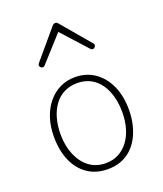

<svg xmlns="http://www.w3.org/2000/svg" viewBox="-154 -937 897 1056"><g transform="rotate(-20 294.5 -408.5)"><path d="M295 19Q226 19 176.5 -15Q127 -49 101 -109.5Q75 -170 75 -250Q75 -310 91.5 -359.5Q108 -409 137.5 -444.5Q167 -480 207 -499.5Q247 -519 295 -519Q360 -519 409.5 -485Q459 -451 486.5 -390.5Q514 -330 514 -250Q514 -202 504 -161Q494 -120 475.5 -86.5Q457 -53 430.5 -29.5Q404 -6 370 6.5Q336 19 295 19ZM295 -16Q338 -16 370.5 -33.5Q403 -51 426.5 -82Q450 -113 462.5 -156Q475 -199 475 -250Q475 -319 453 -372.5Q431 -426 391 -455Q351 -484 295 -484Q254 -484 220 -467.5Q186 -451 162.5 -419.5Q139 -388 126.5 -345Q114 -302 114 -250Q114 -182 136.5 -129Q159 -76 199 -46Q239 -16 295 -16ZM149 -630Q142 -630 136.5 -635.5Q131 -641 131 -648Q131 -650 132.5 -653Q134 -656 136 -659L279 -828Q284 -833 287.5 -834.5Q291 -836 295 -836Q299 -836 303 -834.5Q307 -833 311 -828L454 -659Q457 -656 458 -653Q459 -650 459 -648Q459 -641 453.5 -635.5Q448 -630 441 -630Q437 -630 434.5 -632Q432 -634 429 -636L295 -784L161 -636Q159 -634 156 -632Q153 -630 149 -630Z"/></g></svg>

Font: Playwrite NG Modern Thin
Style: Regular
Weight: 250
Designer: Veronika Burian, José Scaglione
Foundry: TypeTogether
Version: Version 1.002